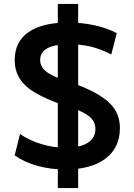

<svg xmlns="http://www.w3.org/2000/svg" viewBox="-20 -855 684 980"><path d="M313 10Q238 10 171 -8.5Q104 -27 55 -62L82 -171Q132 -137 193 -119Q254 -101 313 -101Q388 -101 427.5 -126Q467 -151 467 -197Q467 -224 452 -244Q437 -264 403 -281.5Q369 -299 311 -316Q219 -347 162.5 -380Q106 -413 80.5 -454Q55 -495 55 -548Q55 -642 125.5 -691Q196 -740 328 -740Q398 -740 462 -726Q526 -712 576 -686L548 -577Q491 -606 441.5 -617.5Q392 -629 334 -629Q260 -629 222.5 -609Q185 -589 185 -548Q185 -525 199.5 -506Q214 -487 246.5 -470.5Q279 -454 333 -437Q428 -405 484.5 -370.5Q541 -336 566.5 -295.5Q592 -255 592 -201Q592 -101 518.5 -45.5Q445 10 313 10ZM275 105V-48H379V105ZM275 -48V-373H379V-48ZM275 -373V-682H379V-373ZM275 -682V-835H379V-682Z"/></svg>

Font: M PLUS 2 SemiBold
Style: Regular
Weight: 600
Designer: Coji Morishita
Foundry: UNDERFOREST DESIGN
Version: Version 1.001